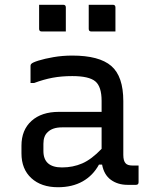

<svg xmlns="http://www.w3.org/2000/svg" viewBox="-20 -775 640 805"><path d="M497 -351V-126Q497 -100 507 -90Q515 -81 536 -81H561V-11Q561 0 550 0H515Q474 0 445 -21Q416 -42 408 -85H395Q370 -39 326.5 -14.5Q283 10 223 10Q153 10 111.5 -28Q70 -66 70 -132V-164Q70 -230 112 -268Q154 -306 227 -306H406V-352Q406 -412 379.5 -434Q353 -456 283 -456Q238 -456 200.5 -449Q163 -442 123 -427H108V-499Q108 -504 111 -507Q116 -513 141.5 -521Q167 -529 204.5 -535.5Q242 -542 283 -542Q396 -542 446.5 -498.5Q497 -455 497 -351ZM162 -142Q162 -73 240 -73Q286 -73 325 -90Q364 -107 406 -151V-241H240Q200 -241 180 -221Q162 -205 162 -172ZM144 -755H245Q256 -755 256 -744V-643H155Q144 -643 144 -654ZM352 -755H453Q464 -755 464 -744V-643H363Q352 -643 352 -654Z"/></svg>

Font: Recursive Mn Lnr St
Style: Regular
Weight: 400
Monospace: yes
Version: Version 1.079;hotconv 1.0.112;makeotfexe 2.5.65598; ttfautoh